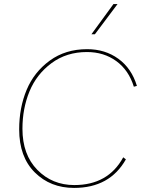

<svg xmlns="http://www.w3.org/2000/svg" viewBox="-20 -911 701 941"><path d="M536 -891H556L445 -743H428ZM343 10Q227 10 150.5 -66Q74 -142 74 -277Q74 -383 110.5 -470.5Q147 -558 224 -614Q301 -670 407 -670Q495 -670 560 -623Q625 -576 651 -490L636 -486Q611 -567 550 -611.5Q489 -656 406 -656Q306 -656 232.5 -601.5Q159 -547 124.5 -463Q90 -379 90 -280Q90 -153 163 -78.5Q236 -4 344 -4Q510 -4 584 -140L597 -130Q518 10 343 10Z"/></svg>

Font: Elaine Sans Thin
Style: Italic
Weight: 250
Italic angle: -13°
Designer: Wei Huang
Foundry: Wei Huang
Version: Version 2.001;December 24, 2019;FontCreator 12.0.0.2547 64-b